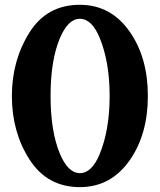

<svg xmlns="http://www.w3.org/2000/svg" viewBox="-20 -767 663 797"><path d="M311.5 -48.3Q361.3 -48.3 394 -127.9Q435.1 -228.5 435.1 -368.7Q435.1 -508.8 394 -609.4Q361.3 -689 311.5 -689Q262.7 -689 229 -609.4Q189.9 -517.6 189.9 -368.7Q189.9 -221.2 229 -127.9Q262.7 -48.3 311.5 -48.3ZM311.5 9.8Q175.8 9.8 102.1 -105.5Q29.3 -219.2 29.3 -368.2Q29.3 -516.1 102.1 -631.8Q174.3 -747.1 311.5 -747.1Q442.4 -747.1 521 -631.8Q593.8 -524.9 593.8 -368.7Q593.8 -212.4 521 -105.5Q442.4 9.8 311.5 9.8Z"/></svg>

Font: Simply Serif
Style: Bold
Weight: 700
Designer: Wojciech Kalinowski "wmk69" (wmk69@o2.pl)
Foundry: Wojciech Kalinowski "wmk69" (wmk69@o2.pl)
Version: Version 1.0.0; 2022-02-18